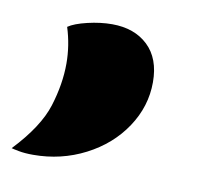

<svg xmlns="http://www.w3.org/2000/svg" viewBox="-114 -211 456 406"><g transform="rotate(10 114.5 -8.5)"><path d="M-20 142Q-38 142 -51 139.5Q-64 137 -67 136Q-14 80 1 32Q16 -16 16 -60Q16 -99 4 -137Q17 -146 44.5 -152.5Q72 -159 97 -159Q145 -159 174 -131.5Q203 -104 203 -53Q203 -1 173 44Q143 89 91.5 115.5Q40 142 -20 142Z"/></g></svg>

Font: Sansita Black Italic
Style: Regular
Weight: 900
Italic angle: -11°
Designer: Pablo Cosgaya
Foundry: Omnibus-Type
Version: Version 1.006